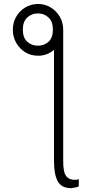

<svg xmlns="http://www.w3.org/2000/svg" viewBox="-20 -773 467 980"><path d="M45.5 -620.7Q45.5 -658 62.7 -687.9Q79.9 -717.7 109.2 -735.1Q138.5 -752.5 174.7 -752.8Q209.5 -752.5 238.5 -735.1Q267.4 -717.7 285 -687.9Q302.6 -658 302.6 -620.7V46.9Q302.2 105.5 317.5 125.4Q332.7 145.2 363.6 144.9Q366.5 145.2 373.2 144.2Q380 143.1 382.1 140.6V177.6Q377.5 181.8 362.9 184.3Q348.4 186.8 342.3 187.5Q292.6 186.8 274 151.1Q255.3 115.4 255.7 46.9V-518.8Q220.2 -488.3 174.7 -488.6Q138.1 -488.3 108.8 -506.4Q79.5 -524.5 62.5 -554.7Q45.5 -584.9 45.5 -620.7ZM173.3 -539.8Q205.6 -539.8 227.8 -560Q250 -580.3 250 -622.2Q250 -661.9 228.2 -683.2Q206.3 -704.5 173.3 -704.5Q141.3 -704.5 119 -683.4Q96.6 -662.3 96.6 -622.2Q96.6 -580.3 119 -560Q141.3 -539.8 173.3 -539.8Z"/></svg>

Font: Inter Thin BETA
Style: Regular
Weight: 100
Designer: Rasmus Andersson
Foundry: rsms
Version: Version 3.011;git-f93a4a705